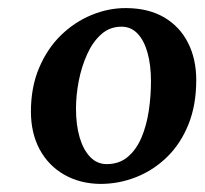

<svg xmlns="http://www.w3.org/2000/svg" viewBox="-20 -820 506 475"><path d="M293 -800Q348 -799.5 386.5 -776.8Q425 -754 445.2 -714Q465.5 -674 465.5 -622Q465.5 -560 446.2 -512.2Q427 -464.5 393.5 -431.8Q360 -399 317.2 -382Q274.5 -365 228.5 -365Q178 -365.5 139 -387.8Q100 -410 78.2 -450.2Q56.5 -490.5 56.5 -544Q56.5 -604.5 76.8 -652.2Q97 -700 131 -733Q165 -766 207.2 -783.2Q249.5 -800.5 293 -800ZM280.5 -754Q251.5 -754 230.5 -735.2Q209.5 -716.5 195.8 -686.2Q182 -656 175 -620.5Q168 -585 168 -551.5Q168 -511 177 -480.2Q186 -449.5 203 -431.8Q220 -414 244 -414Q275 -414 296 -431.8Q317 -449.5 329.8 -479.2Q342.5 -509 348 -545.5Q353.5 -582 353.5 -619Q353.5 -659 345 -689.5Q336.5 -720 320.2 -737Q304 -754 280.5 -754Z"/></svg>

Font: Merriweather 36pt
Style: Bold Italic
Weight: 700
Italic angle: -7.8°
Version: Version 2.101